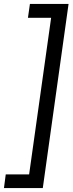

<svg xmlns="http://www.w3.org/2000/svg" viewBox="-21 -834 366 969"><path d="M195 115H-1L8 46H126L237 -744H120L130 -814H325Z"/></svg>

Font: Fira Sans Book
Style: Italic
Weight: 350
Italic angle: -8°
Designer: bBox Type GmbH & Carrois Corporate GbR & Edenspiekermann AG
Foundry: bBox Type GmbH & Carrois Corporate GbR & Edenspiekermann AG
Version: Version 4.301